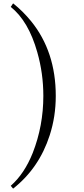

<svg xmlns="http://www.w3.org/2000/svg" viewBox="-20 -737 498 1143"><path d="M238 -166Q238 -300 202 -426Q150 -611 44 -696L58 -717Q116 -671 165 -611Q312 -430 312 -166Q312 -43 276 68Q213 264 58 386L44 369Q125 298 175 173Q238 12 238 -166Z"/></svg>

Font: Amiri
Style: Italic
Weight: 400
Italic angle: 10°
Designer: Khaled Hosny
Version: Version 0.113